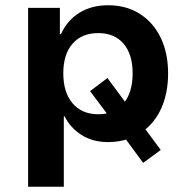

<svg xmlns="http://www.w3.org/2000/svg" viewBox="-20 -531 721 731"><path d="M87 180V-501H208V-401H212Q236 -454 282.5 -482.5Q329 -511 391 -511Q462 -511 513.5 -477.5Q565 -444 592.5 -386Q620 -328 620 -251Q620 -179 595.5 -122Q571 -65 524 -31L527 -48L592 40L525 89L452 -10L472 -3Q454 3 434 6.5Q414 10 392 10Q333 10 290.5 -17Q248 -44 226 -88H223V180ZM354 -96Q368 -96 380 -98Q392 -100 403 -104L395 -88L323 -184L389 -234L466 -130L449 -136Q467 -156 476 -185.5Q485 -215 485 -252Q485 -324 450.5 -364.5Q416 -405 354 -405Q291 -405 256 -364.5Q221 -324 221 -252Q221 -179 256.5 -137.5Q292 -96 354 -96Z"/></svg>

Font: Nunito Sans 7pt
Style: Bold
Weight: 700
Designer: Vernon Adams
Foundry: Vernon Adams
Version: Version 3.101;gftools[0.9.27]